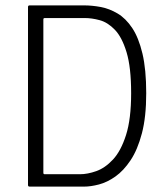

<svg xmlns="http://www.w3.org/2000/svg" viewBox="-20 -693 617 713"><path d="M523 -347Q523 -259 507 -198Q491 -137 465 -98Q439 -59 408.5 -37.5Q378 -16 347.5 -8Q317 0 292 0H90Q84 0 84 -6V-667Q84 -673 90 -673H292Q322 -673 354 -667Q386 -661 416.5 -643Q447 -625 471 -589Q495 -553 509 -494Q523 -435 523 -347ZM467 -347Q467 -443 450 -499Q433 -555 406.5 -582.5Q380 -610 350.5 -618Q321 -626 295 -626H147Q143 -626 142 -624.5Q141 -623 141 -620V-52Q141 -49 142 -47.5Q143 -46 146 -46H277Q305 -46 337.5 -57.5Q370 -69 399.5 -100.5Q429 -132 448 -191.5Q467 -251 467 -347Z"/></svg>

Font: Glory Thin Light
Style: Regular
Weight: 300
Version: Version 1.011